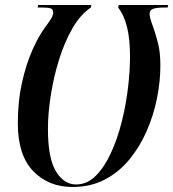

<svg xmlns="http://www.w3.org/2000/svg" viewBox="-20 -734 690 765"><path d="M269 11Q173 11 112 -52.5Q51 -116 51 -243Q51 -331 67.5 -404.5Q84 -478 109 -534.5Q134 -591 161 -627Q179 -651 185.5 -663Q192 -675 192 -684Q192 -696 183 -700Q174 -704 152 -704H130L132 -714H344L342 -704Q300 -676 268 -620Q236 -564 214.5 -494Q193 -424 182 -352Q171 -280 171 -221Q171 -103 203 -51Q235 1 283 1Q327 1 361.5 -33.5Q396 -68 422 -124.5Q448 -181 465 -248.5Q482 -316 490 -384Q498 -452 498 -508Q498 -580 486 -627Q474 -674 451 -704L453 -714H650L648 -704H635Q603 -704 589.5 -698.5Q576 -693 576 -679Q576 -664 591 -624Q599 -602 609 -564.5Q619 -527 619 -473Q619 -410 605.5 -342.5Q592 -275 564.5 -212Q537 -149 495.5 -98.5Q454 -48 397.5 -18.5Q341 11 269 11Z"/></svg>

Font: Noto Serif Display ExtraCondensed SemiBold
Style: Italic
Weight: 600
Width: 2
Italic angle: -12°
Designer: Monotype Design Team
Foundry: Monotype Imaging Inc.
Version: Version 2.009